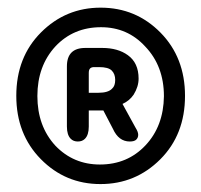

<svg xmlns="http://www.w3.org/2000/svg" viewBox="-20 -792 513 489"><path d="M21.5 -547.9Q21.5 -646.5 84.5 -709.5Q147.5 -772.5 236.3 -772.5Q326.2 -772.5 388.7 -709Q451.2 -645.5 451.2 -547.9Q451.2 -449.2 388.2 -386.2Q325.2 -323.2 235.8 -323.2Q146.5 -323.2 84 -386.7Q21.5 -450.2 21.5 -547.9ZM121.1 -420.9Q167 -373 234.4 -373Q304.7 -373 350.6 -421.9Q396.5 -470.7 397.5 -546.9Q397.5 -624 349.6 -673.8Q304.7 -722.7 237.3 -722.7Q167 -722.7 121.1 -673.8Q75.2 -624 75.2 -547.4Q75.2 -470.7 121.1 -420.9ZM160.2 -438.5Q150.4 -448.2 150.4 -469.7V-623Q150.4 -646.5 162.1 -658.2Q173.8 -669.9 197.3 -669.9H240.2Q280.3 -669.9 305.7 -651.4Q333 -631.8 333 -591.8Q333 -571.3 320.3 -550.8Q309.6 -535.2 292 -527.3L325.2 -466.8Q332 -456.1 332 -448.7Q332 -441.4 327.1 -436.5Q322.3 -431.6 310.5 -431.6Q282.2 -431.6 267.6 -463.9L243.2 -510.7H206.1V-469.7Q206.1 -448.2 196.3 -438.5Q189.5 -431.6 178.2 -431.6Q167 -431.6 160.2 -438.5ZM206.1 -555.7H230.5Q255.9 -555.7 265.6 -566.4Q273.4 -573.2 273.4 -588.4Q273.4 -603.5 264.6 -612.3Q255.9 -621.1 232.4 -621.1H219.7Q212.9 -621.1 209.5 -617.7Q206.1 -614.3 206.1 -606.4Z"/></svg>

Font: TaiwanPearl
Style: Regular
Weight: 400
Version: Version 2.102